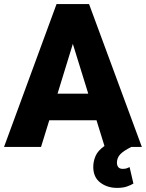

<svg xmlns="http://www.w3.org/2000/svg" viewBox="-22 -731 726 955"><path d="M-2 0 259.3 -710.9H420.9L683.6 0H630.9Q591.8 19.5 575.7 36.9Q559.6 54.2 559.6 78.6Q559.6 91.3 566.2 100.1Q572.8 108.9 588.9 108.9Q601.6 108.9 608.9 106Q616.2 103 622.6 100.1L641.6 182.1Q629.4 189.5 609.9 196.5Q590.3 203.6 560.5 203.6Q511.2 203.6 476.6 177Q441.9 150.4 441.9 99.1Q441.9 71.3 453.4 44.7Q464.8 18.1 497.6 -4.9L458 -132.8H223.1L182.1 0ZM264.2 -265.1H417L340.3 -512.7Z"/></svg>

Font: Vazirmatn FD Black
Style: Regular
Weight: 900
Designer: Saber Rastikerdar
Foundry: Saber Rastikerdar
Version: Version 33.003